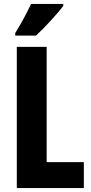

<svg xmlns="http://www.w3.org/2000/svg" viewBox="-20 -1002 459 971"><path d="M300 -972V-982H137C116 -937 90 -888 57 -835V-822H162C210 -866 273 -936 300 -972ZM65 -51H404V-182H216V-765H65Z"/></svg>

Font: Noto Sans Tamil UI ExtraCondensed ExtraBold
Style: Regular
Weight: 800
Width: 2
Designer: Jelle Bosma - Monotype Design Team
Foundry: Monotype Imaging Inc.
Version: Version 2.004